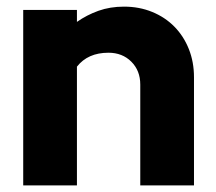

<svg xmlns="http://www.w3.org/2000/svg" viewBox="-20 -559 651 579"><path d="M50 0V-529H212V-493Q242 -514 277 -526.5Q312 -539 354 -539Q400 -539 439 -523Q478 -507 506 -478.5Q534 -450 549.5 -411Q565 -372 565 -326V0H403V-304Q403 -346 376 -373Q349 -400 307 -400Q245 -400 212 -358V0Z"/></svg>

Font: Rosa Sans Black
Style: Regular
Weight: 900
Designer: Pentagram / MCKL
Foundry: Pentagram / MCKL
Version: Version 1.005;September 16, 2019;FontCreator 11.5.0.2425 64-